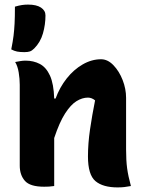

<svg xmlns="http://www.w3.org/2000/svg" viewBox="-20 -810 640 836"><path d="M216 0Q203 2 193 2.5Q183 3 172 3Q111 3 88.5 -22.5Q66 -48 66 -89V-441Q66 -466 61.5 -494Q57 -522 46 -540Q57 -542 68.5 -544Q80 -546 91 -546Q126 -546 153.5 -531.5Q181 -517 197.5 -481Q214 -445 216 -381H222Q240 -430 270.5 -468.5Q301 -507 340 -529.5Q379 -552 420 -552Q449 -552 474 -526Q499 -500 514 -461.5Q529 -423 529 -384V-159Q529 -111 533.5 -77.5Q538 -44 550 0Q535 3 521.5 4.5Q508 6 492 6Q428 6 395.5 -21.5Q363 -49 363 -129Q363 -185 372 -246.5Q381 -308 394 -373Q379 -385 363 -385Q338 -385 313 -369.5Q288 -354 263.5 -316Q239 -278 216 -209ZM102 -790Q139 -790 158.5 -777Q178 -764 178 -743Q178 -703 167 -664.5Q156 -626 129 -599Q119 -589 110 -586Q101 -583 86 -583Q67 -583 54.5 -585.5Q42 -588 29 -595Q36 -630 39 -654.5Q42 -679 43.5 -707.5Q45 -736 45 -781Q62 -786 75 -788Q88 -790 102 -790Z"/></svg>

Font: Recursive Sn Csl St XBd
Style: Regular
Weight: 800
Version: Version 1.085;hotconv 1.1.0;makeotfexe 2.6.0; ttfautohint (v